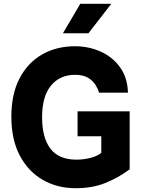

<svg xmlns="http://www.w3.org/2000/svg" viewBox="-20 -985 750 1015"><path d="M380.5 10Q282.5 10 205.5 -34.5Q128.5 -79 84.2 -163.5Q40 -248 40 -368.5Q40 -487 83 -570Q126 -653 202 -696.8Q278 -740.5 376.5 -740.5Q448.5 -740.5 511.5 -712.5Q574.5 -684.5 614.2 -630Q654 -575.5 656.5 -495H503.5Q499 -512.5 485.8 -534.8Q472.5 -557 446.5 -573.2Q420.5 -589.5 377 -589.5Q296.5 -589.5 249.5 -532.5Q202.5 -475.5 202.5 -365Q202.5 -256.5 246.8 -198.8Q291 -141 384.5 -141Q419 -141 455.8 -149.8Q492.5 -158.5 515.5 -177V-264.5H390V-396.5H665.5V-90Q604.5 -44.5 535.8 -17.2Q467 10 380.5 10ZM312.5 -809 404.5 -965H568.5L447.5 -809Z"/></svg>

Font: Spline Sans
Style: Bold
Weight: 700
Designer: Eben Sorkin, Mirko Velimirovic
Foundry: Sorkin Type
Version: Version 1.000; ttfautohint (v1.8.3)